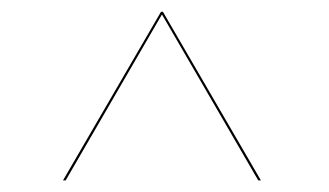

<svg xmlns="http://www.w3.org/2000/svg" viewBox="-20 -838 568 331"><path d="M260.9 -817.6H257.5L88.6 -527H93.2L259.2 -813.1L425.2 -527H429.8Z"/></svg>

Font: Fira Sans Four
Style: Regular
Weight: 100
Designer: Carrois Corporate & Edenspiekermann AG
Foundry: Carrois Corporate GbR & Edenspiekermann AG
Version: Version 4.203;PS 004.203;hotconv 1.0.88;makeotf.lib2.5.64775